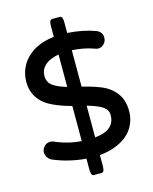

<svg xmlns="http://www.w3.org/2000/svg" viewBox="-133 -887 868 1092"><g transform="rotate(-15 301.0 -340.5)"><path d="M461.9 -186.5Q461.9 -216.8 434.1 -235.8Q406.2 -254.9 343.8 -272.5V-85.9Q408.7 -92.3 437.5 -121.1Q461.9 -145.5 461.9 -186.5ZM155.3 -498Q155.3 -461.4 181.9 -440.9Q208.5 -420.4 264.6 -404.3V-595.2Q208 -585 179.2 -556.2Q155.3 -532.2 155.3 -498ZM327.1 119.1H281.2Q275.9 119.1 272.7 116Q269.5 112.8 268.3 109.6Q267.1 106.4 265.9 99.9Q264.6 93.3 264.6 78.1V18.1Q164.1 10.3 73.7 -27.8Q59.6 -33.7 49.8 -47.9Q40 -61.5 40 -77.1Q40 -98.6 55.2 -113.8Q69.3 -127.9 89.8 -127.9Q102.5 -127.9 112.3 -123Q184.6 -90.8 264.6 -85.4V-292Q201.2 -309.1 159.2 -329.1Q104.5 -353.5 75.7 -395Q46.9 -436.5 46.9 -491.2Q46.9 -544.4 73.2 -590.3Q101.1 -637.2 152.8 -666Q201.2 -692.4 264.6 -699.2V-758.8Q264.6 -773.9 266.4 -783Q268.1 -792 272 -795.9Q275.9 -799.8 281.2 -799.8H327.1Q332.5 -799.8 335.7 -796.6Q338.9 -793.5 340.1 -790.3Q341.3 -787.1 342.5 -780.5Q343.8 -773.9 343.8 -758.8V-700.7Q435.5 -694.8 506.8 -668.5Q530.3 -659.7 537.6 -639.6Q541 -630.9 541 -622.3Q541 -613.8 539.6 -607.9Q535.6 -593.8 524.9 -583Q511.2 -569.3 492.2 -569.3Q483.4 -569.3 473.1 -573.7Q414.1 -595.2 343.8 -599.1V-384.8Q408.2 -369.1 454.6 -350.1Q507.8 -327.6 538.6 -285.9Q569.3 -244.1 569.3 -180.7Q569.3 -126.5 540.5 -81.1Q512.2 -37.6 457 -11.2Q406.7 13.2 343.8 18.1V78.1Q343.8 93.3 342 102.3Q340.3 111.3 336.4 115.2Q332.5 119.1 327.1 119.1Z"/></g></svg>

Font: YuPearl-SemiBold
Style: SemiBold
Weight: 600
Designer: Max Yao
Foundry: Max-Everyday
Version: Version 1.011; ttfautohint (v1.8.3)